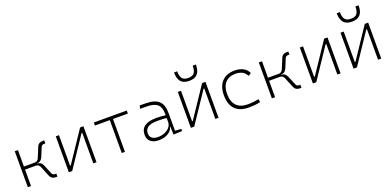

<svg xmlns="http://www.w3.org/2000/svg" viewBox="-2 -1686 5277 2599"><g transform="rotate(-20 2636.5 -387.0)"><path d="M88.9 0V-517.6H134.8V-280.8H291Q332.5 -280.8 350.6 -325.7L411.1 -472.7Q430.7 -520 493.2 -520H514.2V-476.1H495.6Q463.4 -476.1 452.1 -449.7L398.9 -320.8Q374.5 -261.7 319.3 -260.7V-256.8Q374.5 -255.9 398.9 -196.8L452.1 -67.9Q463.4 -41.5 495.6 -41.5H514.2V2.4H493.2Q430.7 2.4 411.1 -44.9L350.6 -191.9Q332.5 -236.8 291 -236.8H134.8V0Z M679.7 0V-517.6H725.6V-78.1H735.4L1029.8 -517.6H1078.1V0H1032.2V-439.5H1022.5L728 0Z M1441.9 0V-473.6H1227.5V-517.6H1702.1V-473.6H1487.8V0Z M2186.5 4.9 2181.6 -109.4H2175.8Q2168.5 -75.2 2140.9 -48.3Q2113.3 -21.5 2070.8 -5.9Q2028.3 9.8 1976.6 9.8Q1899.9 9.8 1858.2 -25.4Q1816.4 -60.5 1816.4 -124Q1816.4 -286.1 2040 -286.1Q2078.1 -286.1 2113 -283.9Q2147.9 -281.7 2175.3 -276.9V-297.9Q2175.3 -391.1 2129.6 -432.9Q2084 -474.6 1982.4 -476.1L1879.9 -477.5L1889.6 -522.5L1982.4 -521Q2108.4 -519 2165.3 -464.6Q2222.2 -410.2 2222.2 -291.5V-37.1L2311.5 -30.8V0ZM2175.3 -236.8Q2144.5 -241.7 2107.7 -242.7Q2070.8 -243.7 2037.6 -243.7Q1863.3 -243.7 1863.3 -127.4Q1863.3 -83 1893.1 -59.1Q1922.9 -35.2 1976.6 -35.2Q2033.2 -35.2 2078.1 -54.4Q2123 -73.7 2149.2 -106.7Q2175.3 -139.6 2175.3 -181.2Z M2437.5 0V-517.6H2483.4V-78.1H2493.2L2787.6 -517.6H2835.9V0H2790V-439.5H2780.3L2485.8 0ZM2636.7 -604.5Q2555.7 -604.5 2517.3 -648.7Q2479 -692.9 2479 -782.7H2524.9Q2524.9 -711.4 2550.3 -679Q2575.7 -646.5 2636.7 -646.5Q2699.2 -646.5 2723.9 -679.7Q2748.5 -712.9 2748.5 -782.7H2794.4Q2794.4 -692.4 2756.1 -648.4Q2717.8 -604.5 2636.7 -604.5Z M3272.5 9.8Q3142.1 9.8 3075 -58.6Q3007.8 -127 3007.8 -259.8Q3007.8 -386.7 3073 -457Q3138.2 -527.3 3258.8 -527.3Q3330.1 -527.3 3381.1 -499.3Q3432.1 -471.2 3453.6 -419.9L3413.1 -394Q3386.7 -443.4 3345.5 -462.9Q3304.2 -482.4 3254.9 -482.4Q3160.2 -482.4 3107.4 -425.8Q3054.7 -369.1 3054.7 -264.6Q3054.7 -151.4 3110.4 -93.3Q3166 -35.2 3274.4 -35.2Q3314.5 -35.2 3353.8 -39.6Q3393.1 -43.9 3430.7 -51.8L3436.5 -7.3Q3396.5 2.9 3354.7 6.3Q3313 9.8 3272.5 9.8Z M3604.5 0V-517.6H3650.4V-280.8H3806.6Q3848.1 -280.8 3866.2 -325.7L3926.8 -472.7Q3946.3 -520 4008.8 -520H4029.8V-476.1H4011.2Q3979 -476.1 3967.8 -449.7L3914.6 -320.8Q3890.1 -261.7 3835 -260.7V-256.8Q3890.1 -255.9 3914.6 -196.8L3967.8 -67.9Q3979 -41.5 4011.2 -41.5H4029.8V2.4H4008.8Q3946.3 2.4 3926.8 -44.9L3866.2 -191.9Q3848.1 -236.8 3806.6 -236.8H3650.4V0Z M4195.3 0V-517.6H4241.2V-78.1H4251L4545.4 -517.6H4593.8V0H4547.9V-439.5H4538.1L4243.7 0Z M4781.2 0V-517.6H4827.1V-78.1H4836.9L5131.3 -517.6H5179.7V0H5133.8V-439.5H5124L4829.6 0ZM4980.5 -604.5Q4899.4 -604.5 4861.1 -648.7Q4822.8 -692.9 4822.8 -782.7H4868.7Q4868.7 -711.4 4894 -679Q4919.4 -646.5 4980.5 -646.5Q5043 -646.5 5067.6 -679.7Q5092.3 -712.9 5092.3 -782.7H5138.2Q5138.2 -692.4 5099.9 -648.4Q5061.5 -604.5 4980.5 -604.5Z"/></g></svg>

Font: Cascadia Mono ExtraLight
Style: Regular
Weight: 200
Monospace: yes
Designer: Aaron Bell
Foundry: Saja Typeworks
Version: Version 2404.023; ttfautohint (v1.8.4)